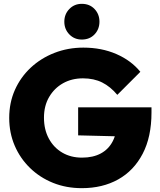

<svg xmlns="http://www.w3.org/2000/svg" viewBox="-20 -969 831 1000"><path d="M406 11Q325 11 256.5 -16.5Q188 -44 136.5 -94Q85 -144 56.5 -210.5Q28 -277 28 -355Q28 -434 57.5 -500.5Q87 -567 140 -616.5Q193 -666 263.5 -693.5Q334 -721 414 -721Q509 -721 586 -687.5Q663 -654 711 -595L591 -475Q555 -518 512 -539.5Q469 -561 412 -561Q354 -561 308.5 -535.5Q263 -510 236 -464Q209 -418 209 -356Q209 -294 234.5 -247Q260 -200 304.5 -174Q349 -148 407 -148Q465 -148 505.5 -170Q546 -192 567.5 -234Q589 -276 589 -334L710 -256L387 -264V-410H769V-383Q769 -256 723 -168Q677 -80 595.5 -34.5Q514 11 406 11ZM406 -763Q367 -763 341 -790Q315 -817 315 -856Q315 -895 341 -922Q367 -949 406 -949Q447 -949 472.5 -922Q498 -895 498 -856Q498 -817 472.5 -790Q447 -763 406 -763Z"/></svg>

Font: Outfit Thin ExtraBold
Style: Regular
Weight: 800
Version: Version 1.100;gftools[0.9.27]